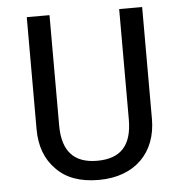

<svg xmlns="http://www.w3.org/2000/svg" viewBox="-51 -738 764 799"><g transform="rotate(-5 331.0 -338.5)"><path d="M572 -689H476V-228C476 -120 429 -68 330 -68C233 -68 185 -121 185 -228V-689H90V-221C90 -150 111 -94 153 -52C194 -9 253 12 330 12C483 12 572 -83 572 -221Z"/></g></svg>

Font: Fira Sans
Style: Regular
Weight: 400
Designer: Carrois Corporate & Edenspiekermann AG
Foundry: Carrois Corporate GbR & Edenspiekermann AG
Version: Version 4.203